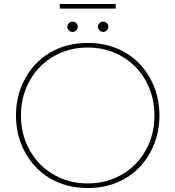

<svg xmlns="http://www.w3.org/2000/svg" viewBox="-20 -928 878 961"><path d="M419 13Q338 13 271.5 -15Q205 -43 158 -93Q111 -143 85.5 -209Q60 -275 60 -350Q60 -425 85.5 -491Q111 -557 158 -607Q205 -657 271.5 -685Q338 -713 419 -713Q501 -713 567 -685Q633 -657 680 -607Q727 -557 752.5 -491Q778 -425 778 -350Q778 -275 752.5 -209Q727 -143 680 -93Q633 -43 567 -15Q501 13 419 13ZM419 -10Q491 -10 552 -35.5Q613 -61 658 -107Q703 -153 728 -215Q753 -277 753 -350Q753 -423 728 -485Q703 -547 658 -593Q613 -639 552 -664.5Q491 -690 419 -690Q347 -690 286 -664.5Q225 -639 180 -593Q135 -547 110 -485Q85 -423 85 -350Q85 -277 110 -215Q135 -153 180 -107Q225 -61 286 -35.5Q347 -10 419 -10ZM496 -768Q486 -768 478 -776Q470 -784 470 -794Q470 -805 478 -812.5Q486 -820 496 -820Q507 -820 514.5 -812.5Q522 -805 522 -794Q522 -784 514.5 -776Q507 -768 496 -768ZM343 -768Q333 -768 325 -776Q317 -784 317 -794Q317 -805 325 -812.5Q333 -820 343 -820Q354 -820 361.5 -812.5Q369 -805 369 -794Q369 -784 361.5 -776Q354 -768 343 -768ZM279 -885V-908H559V-885Z"/></svg>

Font: MuseoModerno Thin
Style: Regular
Weight: 100
Designer: Pablo Cosgaya, Héctor Gatti, Marcela Romero, and the Authors of The MuseoModerno Project.
Foundry: Omnibus-Type Team
Version: Version 1.003